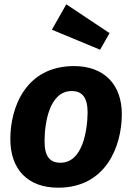

<svg xmlns="http://www.w3.org/2000/svg" viewBox="-20 -855 614 892"><path d="M288 -835 221 -717 445 -624 489 -701ZM250 17C473 17 545 -176 546 -322C547 -461 465 -548 324 -548C100 -548 28 -357 28 -209C28 -68 109 17 250 17ZM261 -99C211 -99 187 -129 187 -199C187 -280 208 -432 313 -432C362 -432 387 -402 387 -332C386 -251 365 -99 261 -99Z"/></svg>

Font: Fira Sans
Style: Bold Italic
Weight: 700
Italic angle: -8°
Designer: bBox Type GmbH & Carrois Corporate GbR & Edenspiekermann AG
Foundry: bBox Type GmbH & Carrois Corporate GbR & Edenspiekermann AG
Version: Version 4.301;PS 004.301;hotconv 1.0.88;makeotf.lib2.5.64775